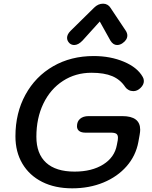

<svg xmlns="http://www.w3.org/2000/svg" viewBox="-20 -1015 827 1045"><path d="M64 -273Q64 -400 118.5 -499.5Q173 -599 269.5 -654.5Q366 -710 490 -710Q581 -710 654.5 -679Q728 -648 757 -596Q763 -586 763 -574Q763 -554 745 -536.5Q727 -519 706 -519Q692 -519 680.5 -525Q669 -531 662 -541Q635 -582 591 -600.5Q547 -619 478 -619Q391 -619 322.5 -574.5Q254 -530 216 -451Q178 -372 178 -271Q178 -178 231 -129.5Q284 -81 386 -81Q480 -81 542 -120Q604 -159 616 -226L621 -252Q622 -257 622 -265Q622 -281 613 -287Q604 -293 583 -293H445Q423 -293 411 -302Q399 -311 399 -328Q399 -354 416 -368.5Q433 -383 462 -383H646Q743 -383 743 -309Q743 -298 740 -281L733 -242Q719 -167 669 -110Q619 -53 542.5 -21.5Q466 10 373 10Q279 10 209.5 -25Q140 -60 102 -124Q64 -188 64 -273ZM345 -809Q345 -828 364 -847L492 -973Q514 -995 541 -995Q554 -995 564.5 -989Q575 -983 581 -973L665 -847Q673 -834 673 -822Q673 -798 647 -780Q633 -770 617 -770Q596 -770 581 -794L523 -898L429 -794Q406 -770 384 -770Q369 -770 358 -780Q345 -793 345 -809Z"/></svg>

Font: Kodchasan SemiBold
Style: Italic
Weight: 600
Italic angle: -10°
Version: Version 1.000; ttfautohint (v1.6)